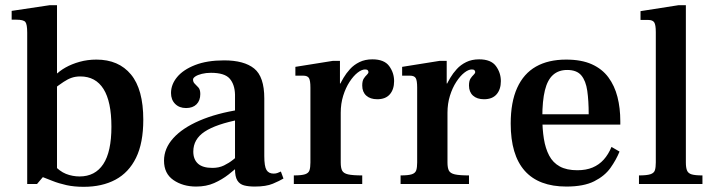

<svg xmlns="http://www.w3.org/2000/svg" viewBox="-20 -710 2756 741"><path d="M303 11Q266 11 236.5 4.5Q207 -2 182 -12Q157 -22 131 -32L187 -74Q198 -62 210 -53Q222 -44 234.5 -39Q247 -34 260.5 -31.5Q274 -29 287 -29Q347 -29 378.5 -76.5Q410 -124 410 -221Q410 -318 379.5 -366.5Q349 -415 290 -415Q272 -415 257 -410Q242 -405 225.5 -394Q209 -383 185 -365L193 -419Q209 -436 233 -449.5Q257 -463 287.5 -471.5Q318 -480 352 -480Q438 -480 485.5 -422.5Q533 -365 533 -248Q533 -158 505 -101Q477 -44 425.5 -16.5Q374 11 303 11ZM85 0V-584Q85 -616 78 -625Q71 -634 43 -634H25V-668L172 -690H200V-26H145L123 0ZM197 -414V-427H206V-414Z M963 10Q939 10 922 5.5Q905 1 896 -13.5Q887 -28 887 -57V-345Q886 -384 866.5 -406.5Q847 -429 794 -429Q775 -429 759 -425Q743 -421 734 -415Q725 -409 725 -403Q725 -393 732 -386.5Q739 -380 746 -372Q753 -364 753 -347Q753 -322 738.5 -307.5Q724 -293 698 -293Q672 -293 656 -309Q640 -325 640 -351Q640 -384 663.5 -412.5Q687 -441 733 -459Q779 -477 845 -477Q922 -477 961 -445.5Q1000 -414 1000 -330V-108Q1000 -68 1008.5 -54Q1017 -40 1036 -40Q1045 -40 1051 -42.5Q1057 -45 1064 -48L1074 -21Q1059 -12 1033 -1Q1007 10 963 10ZM737 10Q686 10 649.5 -15Q613 -40 613 -90Q613 -137 648.5 -176.5Q684 -216 750 -244.5Q816 -273 907 -287V-249Q814 -231 770 -202Q726 -173 726 -125Q726 -95 744 -78.5Q762 -62 800 -62Q825 -62 844.5 -71.5Q864 -81 879.5 -93.5Q895 -106 906 -115V-74Q887 -56 862 -36.5Q837 -17 806.5 -3.5Q776 10 737 10Z M1114 0V-33Q1144 -33 1157.5 -37.5Q1171 -42 1174.5 -53Q1178 -64 1178 -83V-372Q1178 -399 1172.5 -408.5Q1167 -418 1150 -418H1120V-452L1264 -475H1292V-388H1295V-83Q1295 -62 1300.5 -51.5Q1306 -41 1323.5 -37Q1341 -33 1378 -33V0ZM1290 -272V-380Q1296 -393 1306 -410Q1316 -427 1331 -443.5Q1346 -460 1367.5 -470.5Q1389 -481 1417 -481Q1463 -481 1482 -455Q1501 -429 1501 -397Q1501 -365 1484.5 -346Q1468 -327 1436 -327Q1409 -327 1393.5 -341Q1378 -355 1378 -380Q1378 -398 1384 -407Q1390 -416 1396 -421.5Q1402 -427 1402 -432Q1402 -435 1399.5 -438.5Q1397 -442 1389 -442Q1376 -442 1360 -429.5Q1344 -417 1329 -394Q1314 -371 1304.5 -340.5Q1295 -310 1295 -275Z M1526 0V-33Q1556 -33 1569.5 -37.5Q1583 -42 1586.5 -53Q1590 -64 1590 -83V-372Q1590 -399 1584.5 -408.5Q1579 -418 1562 -418H1532V-452L1676 -475H1704V-388H1707V-83Q1707 -62 1712.5 -51.5Q1718 -41 1735.5 -37Q1753 -33 1790 -33V0ZM1702 -272V-380Q1708 -393 1718 -410Q1728 -427 1743 -443.5Q1758 -460 1779.5 -470.5Q1801 -481 1829 -481Q1875 -481 1894 -455Q1913 -429 1913 -397Q1913 -365 1896.5 -346Q1880 -327 1848 -327Q1821 -327 1805.5 -341Q1790 -355 1790 -380Q1790 -398 1796 -407Q1802 -416 1808 -421.5Q1814 -427 1814 -432Q1814 -435 1811.5 -438.5Q1809 -442 1801 -442Q1788 -442 1772 -429.5Q1756 -417 1741 -394Q1726 -371 1716.5 -340.5Q1707 -310 1707 -275Z M2166 10Q2059 10 2005 -51Q1951 -112 1951 -233Q1951 -316 1976 -371Q2001 -426 2048.5 -453Q2096 -480 2165 -480Q2224 -480 2264 -462Q2304 -444 2328 -411.5Q2352 -379 2363 -336Q2374 -293 2374 -242V-229H2036V-269H2252Q2252 -321 2246.5 -359.5Q2241 -398 2223.5 -419Q2206 -440 2169 -440Q2136 -440 2114.5 -421Q2093 -402 2083 -361.5Q2073 -321 2073 -257Q2073 -212 2079 -174.5Q2085 -137 2099.5 -109.5Q2114 -82 2140.5 -67.5Q2167 -53 2208 -53Q2242 -53 2267 -63.5Q2292 -74 2310 -94Q2328 -114 2340 -143L2371 -125Q2358 -93 2336 -62Q2314 -31 2273.5 -10.5Q2233 10 2166 10Z M2446 0V-33Q2476 -33 2490 -37.5Q2504 -42 2507.5 -53Q2511 -64 2511 -83V-586Q2511 -614 2505 -623.5Q2499 -633 2482 -633H2452V-667L2599 -690H2627V-83Q2627 -63 2631.5 -52Q2636 -41 2649.5 -37Q2663 -33 2691 -33V0Z"/></svg>

Font: Frank Ruhl Libre Medium
Style: Regular
Weight: 500
Designer: Yanek Iontef
Foundry: Fontef
Version: Version 6.004